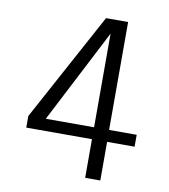

<svg xmlns="http://www.w3.org/2000/svg" viewBox="-81 -784 751 853"><g transform="rotate(10 294.5 -357.5)"><path d="M64 -226.6 328.6 -714.8H428.2V-228H552.7V-174.3H428.7V0H360.4V-174.3H64ZM360.4 -650.4 142.6 -228H360.4Z"/></g></svg>

Font: Pontano Sans
Style: Regular
Weight: 400
Foundry: vernon adams
Version: 1.0